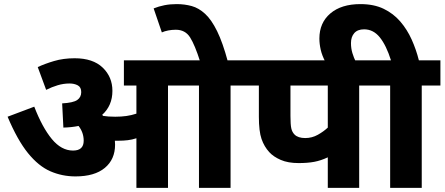

<svg xmlns="http://www.w3.org/2000/svg" viewBox="-20 -916 2167 936"><path d="M541 -211Q541 -139 491 -97.5Q441 -56 348 -56Q283 -56 225.5 -81Q168 -106 116.5 -169.5Q65 -233 17 -347L147 -396Q186 -295 232.5 -238.5Q279 -182 336 -182Q388 -182 388 -230Q388 -270 363 -302Q329 -295 289 -294L283 -412Q337 -415 356.5 -428.5Q376 -442 376 -467Q376 -491 359 -500Q342 -509 319 -509Q290 -509 261.5 -500.5Q233 -492 205 -478L164 -589Q198 -605 243.5 -618.5Q289 -632 344 -632Q433 -632 480.5 -586.5Q528 -541 528 -473Q528 -401 478 -356Q480 -353 483 -351Q495 -349 509.5 -348Q524 -347 542 -347Q571 -347 596 -350.5Q621 -354 645 -362V-499H584V-622H1194V-499H1104V0H950V-499H799V0H645V-242Q624 -235 602.5 -232.5Q581 -230 559 -230Q550 -230 540 -230Q541 -221 541 -211ZM956 -615Q930 -697 906.5 -734Q883 -771 837 -771Q818 -771 800 -767.5Q782 -764 769 -758L729 -875Q754 -885 781.5 -890.5Q809 -896 841 -896Q880 -896 914.5 -886.5Q949 -877 980 -848.5Q1011 -820 1038.5 -764Q1066 -708 1091 -615Z M1731 -499V0H1578V-149Q1544 -133 1511.5 -127Q1479 -121 1436 -121Q1384 -121 1348.5 -136.5Q1313 -152 1293 -174Q1268 -201 1255 -238.5Q1242 -276 1242 -347V-499H1179V-622H1821V-499ZM1578 -499H1396V-351Q1396 -309 1400 -290.5Q1404 -272 1416 -260Q1433 -243 1468 -243Q1501 -243 1529.5 -259Q1558 -275 1578 -294Z M1566 -615Q1550 -645 1543.5 -673.5Q1537 -702 1537 -728Q1537 -805 1590.5 -850.5Q1644 -896 1737 -896Q1803 -896 1850.5 -873Q1898 -850 1931.5 -811Q1965 -772 1987 -723Q2009 -674 2022 -622H2127V-499H2036V0H1882V-499H1807V-622H1886Q1863 -695 1831.5 -734Q1800 -773 1755 -773Q1723 -773 1707 -754.5Q1691 -736 1691 -706Q1691 -680 1698 -657Q1705 -634 1715 -614Z"/></svg>

Font: Noto Sans ExtraBold
Style: Italic
Weight: 800
Italic angle: -12°
Designer: Monotype Design Team
Foundry: Monotype Imaging Inc.
Version: Version 2.013; ttfautohint (v1.8.4.7-5d5b)